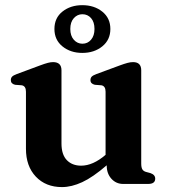

<svg xmlns="http://www.w3.org/2000/svg" viewBox="-20 -730 672 762"><path d="M83 -139.5V-366Q83 -388.5 66.5 -391.5L40 -393.5Q23 -397.5 23 -412Q23 -420.5 28 -425.8Q33 -431 46.5 -436L138 -470Q158 -477.5 169.8 -480.5Q181.5 -483.5 190.5 -483.5Q224 -483.5 224 -451V-160.5Q224 -116.5 245.2 -94.5Q266.5 -72.5 302 -72.5Q349 -72.5 399 -115.5V-366Q399 -388.5 382.5 -391.5L356.5 -393.5Q339 -397.5 339 -412Q339 -420.5 344 -425.8Q349 -431 362.5 -436L454.5 -470Q473.5 -477 485.5 -480.2Q497.5 -483.5 508 -483.5Q540.5 -483.5 540.5 -451V-81.5Q540.5 -65.5 544.8 -58.2Q549 -51 558.5 -48L577 -43Q596 -36.5 596 -21Q596 0 568 0H468.5Q441 0 422.2 -20.5Q403.5 -41 403.5 -73.5V-74Q348.5 -26.5 306.2 -7Q264 12.5 226 12.5Q161.5 12.5 122.2 -29Q83 -70.5 83 -139.5ZM306.5 -520Q260 -520 228 -545.8Q196 -571.5 196 -615Q196 -659 228 -684.2Q260 -709.5 306.5 -709.5Q354 -709.5 386 -683.8Q418 -658 418 -615Q418 -572 386 -546Q354 -520 306.5 -520ZM307 -673.5Q287 -673.5 273 -658Q259 -642.5 259 -615Q259 -588 273 -572.2Q287 -556.5 307 -556.5Q328 -556.5 341.5 -572.5Q355 -588.5 355 -615Q355 -642.5 341.5 -658Q328 -673.5 307 -673.5Z"/></svg>

Font: Fraunces 9pt SemiBold
Style: Regular
Weight: 600
Version: Version 1.000;[b76b70a41]